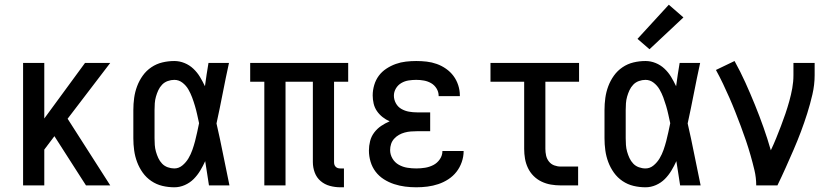

<svg xmlns="http://www.w3.org/2000/svg" viewBox="-20 -787 3540 815"><path d="M78 0V-520H168V-284L341 -520H448L267 -283L448 0H345L327 -28L211 -209L168 -152V0Z M720 8Q694 8 669 2Q644 -4 622.5 -18.5Q601 -33 586 -54Q571 -75 562 -99Q553 -123 549.5 -148.5Q546 -174 546 -200V-320Q546 -346 549.5 -371.5Q553 -397 562 -421Q571 -445 586 -466Q601 -487 622.5 -501.5Q644 -516 669 -522Q694 -528 720 -528Q742 -528 763 -519.5Q784 -511 800.5 -495.5Q817 -480 828.5 -461Q840 -442 850 -421Q853 -446 857 -470.5Q861 -495 865 -520H952Q938 -456 925.5 -391.5Q913 -327 899 -263Q914 -198 927 -132Q940 -66 954 0H867Q863 -26 859 -52Q855 -78 851 -103Q842 -83 830 -63Q818 -43 802 -27Q786 -11 764.5 -1.5Q743 8 720 8ZM720 -72Q739 -72 754.5 -85Q770 -98 780 -115Q790 -132 796.5 -150.5Q803 -169 808 -188Q813 -207 817 -226Q821 -245 825 -264Q821 -282 817 -300.5Q813 -319 807.5 -337.5Q802 -356 795.5 -373.5Q789 -391 779.5 -407.5Q770 -424 754.5 -436Q739 -448 720 -448Q706 -448 692 -443Q678 -438 668 -427.5Q658 -417 652 -404Q646 -391 642 -377Q638 -363 637 -348.5Q636 -334 636 -320V-200Q636 -186 637 -171.5Q638 -157 642 -143Q646 -129 652 -116Q658 -103 668 -92.5Q678 -82 692 -77Q706 -72 720 -72Z M1425 8Q1402 8 1380 2Q1358 -4 1341 -18.5Q1324 -33 1316 -54.5Q1308 -76 1308 -99V-440H1192V0H1102V-440H1042V-520H1458V-440H1398V-99Q1398 -93 1399.5 -88Q1401 -83 1405 -79Q1409 -75 1414 -73.5Q1419 -72 1425 -72H1440V8Z M1747 8Q1723 8 1699.5 5Q1676 2 1653 -5.5Q1630 -13 1609.5 -26Q1589 -39 1574.5 -58Q1560 -77 1553 -100.5Q1546 -124 1546 -148Q1546 -168 1551 -188Q1556 -208 1568.5 -224.5Q1581 -241 1598 -252.5Q1615 -264 1634 -272Q1618 -279 1604 -290Q1590 -301 1580 -315.5Q1570 -330 1566 -347.5Q1562 -365 1562 -382Q1562 -404 1568.5 -426Q1575 -448 1588 -465.5Q1601 -483 1620 -495.5Q1639 -508 1660 -515.5Q1681 -523 1703 -525.5Q1725 -528 1747 -528Q1769 -528 1791 -525.5Q1813 -523 1834 -515.5Q1855 -508 1873.5 -495Q1892 -482 1905 -464.5Q1918 -447 1925 -425.5Q1932 -404 1932 -382Q1932 -381 1932 -380.5Q1932 -380 1932 -379H1842Q1842 -379 1842 -379.5Q1842 -380 1842 -380Q1842 -397 1833 -411.5Q1824 -426 1810 -434Q1796 -442 1780 -445Q1764 -448 1747 -448Q1731 -448 1714.5 -445.5Q1698 -443 1683.5 -434.5Q1669 -426 1660.5 -411.5Q1652 -397 1652 -381Q1652 -364 1660.5 -348.5Q1669 -333 1684 -324.5Q1699 -316 1716 -313Q1733 -310 1750 -310H1806V-230H1750Q1737 -230 1724 -229Q1711 -228 1698 -224.5Q1685 -221 1673.5 -214.5Q1662 -208 1653 -198Q1644 -188 1640 -175.5Q1636 -163 1636 -150Q1636 -131 1646 -114Q1656 -97 1673 -87.5Q1690 -78 1709 -75Q1728 -72 1747 -72Q1766 -72 1784.5 -75Q1803 -78 1819.5 -86.5Q1836 -95 1847 -111Q1858 -127 1858 -146Q1858 -146 1858 -146Q1858 -146 1858 -146H1948Q1948 -146 1948 -145.5Q1948 -145 1948 -145Q1948 -122 1940 -99Q1932 -76 1917.5 -57.5Q1903 -39 1883 -26Q1863 -13 1840.5 -5.5Q1818 2 1794.5 5Q1771 8 1747 8Z M2360 0Q2339 0 2318.5 -3.5Q2298 -7 2279 -16Q2260 -25 2245 -40Q2230 -55 2221 -74Q2212 -93 2208.5 -113.5Q2205 -134 2205 -155V-440H2062V-520H2438V-440H2295V-155Q2295 -141 2298 -127Q2301 -113 2310 -101.5Q2319 -90 2332.5 -85Q2346 -80 2360 -80H2434V0Z M2720 8Q2694 8 2669 2Q2644 -4 2622.5 -18.5Q2601 -33 2586 -54Q2571 -75 2562 -99Q2553 -123 2549.5 -148.5Q2546 -174 2546 -200V-320Q2546 -346 2549.5 -371.5Q2553 -397 2562 -421Q2571 -445 2586 -466Q2601 -487 2622.5 -501.5Q2644 -516 2669 -522Q2694 -528 2720 -528Q2742 -528 2763 -519.5Q2784 -511 2800.5 -495.5Q2817 -480 2828.5 -461Q2840 -442 2850 -421Q2853 -446 2857 -470.5Q2861 -495 2865 -520H2952Q2938 -456 2925.5 -391.5Q2913 -327 2899 -263Q2914 -198 2927 -132Q2940 -66 2954 0H2867Q2863 -26 2859 -52Q2855 -78 2851 -103Q2842 -83 2830 -63Q2818 -43 2802 -27Q2786 -11 2764.5 -1.5Q2743 8 2720 8ZM2720 -72Q2739 -72 2754.5 -85Q2770 -98 2780 -115Q2790 -132 2796.5 -150.5Q2803 -169 2808 -188Q2813 -207 2817 -226Q2821 -245 2825 -264Q2821 -282 2817 -300.5Q2813 -319 2807.5 -337.5Q2802 -356 2795.5 -373.5Q2789 -391 2779.5 -407.5Q2770 -424 2754.5 -436Q2739 -448 2720 -448Q2706 -448 2692 -443Q2678 -438 2668 -427.5Q2658 -417 2652 -404Q2646 -391 2642 -377Q2638 -363 2637 -348.5Q2636 -334 2636 -320V-200Q2636 -186 2637 -171.5Q2638 -157 2642 -143Q2646 -129 2652 -116Q2658 -103 2668 -92.5Q2678 -82 2692 -77Q2706 -72 2720 -72ZM2737 -578 2686 -622 2819 -767 2881 -713Z M3190 0Q3190 -33 3182.5 -64.5Q3175 -96 3166 -127.5Q3157 -159 3146.5 -190Q3136 -221 3124.5 -251.5Q3113 -282 3101 -312.5Q3089 -343 3076 -372.5Q3063 -402 3049 -431.5Q3035 -461 3019 -490L3098 -528Q3123 -483 3144 -436.5Q3165 -390 3184.5 -342Q3204 -294 3221 -246Q3238 -198 3252 -149Q3264 -174 3274.5 -200Q3285 -226 3295 -252Q3305 -278 3314 -304.5Q3323 -331 3330.5 -358Q3338 -385 3343 -412.5Q3348 -440 3348 -468V-520H3438V-468Q3438 -427 3428.5 -386Q3419 -345 3406.5 -305.5Q3394 -266 3379.5 -227.5Q3365 -189 3348.5 -151Q3332 -113 3315 -75Q3298 -37 3280 0Z"/></svg>

Font: Iosevka SS04 Medium
Style: Regular
Weight: 500
Monospace: yes
Designer: Belleve Invis
Foundry: Belleve Invis
Version: Version 19.0.0; ttfautohint (v1.8.4)